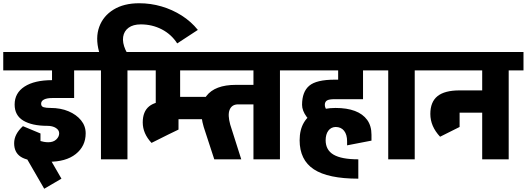

<svg xmlns="http://www.w3.org/2000/svg" viewBox="-45 -980 3240 1181"><path d="M-25 -547V-660H536V-547ZM251 15V-105Q283 -105 301 -122Q319 -139 319 -160H482Q482 -81 421 -32.5Q360 16 251 15ZM246 -206Q152 -206 98.5 -238Q45 -270 45 -337L208 -342Q208 -325 223.5 -320.5Q239 -316 266 -316ZM319 -160Q319 -180 298.5 -193Q278 -206 246 -206L266 -316Q328 -316 376.5 -295.5Q425 -275 453.5 -240Q482 -205 482 -160ZM45 -337Q45 -408 106 -447.5Q167 -487 276 -487V-377Q244 -377 226 -368Q208 -359 208 -342ZM276 -377V-487H411V-377ZM275 -430V-630H411V-430ZM42 -99H168Q168 -82 175.5 -72.5Q183 -63 204 -63V10Q121 10 81.5 -16.5Q42 -43 42 -99ZM96 -204 195 -159Q168 -122 168 -99H42Q42 -155 96 -204ZM96 -204 204 -159V-45H96ZM252 15Q241 15 226 13.5Q211 12 194 9V-115Q211 -110 225 -107.5Q239 -105 252 -105ZM227 181 90 -56 196 -118 333 119Z M1045 -713Q1009 -769 950 -799.5Q891 -830 821 -830L811 -960Q882 -960 948.5 -940.5Q1015 -921 1072.5 -884.5Q1130 -848 1172 -796ZM572 -635 564 -663 727 -673 747 -635ZM564 -663Q541 -748 565.5 -815Q590 -882 653.5 -921Q717 -960 811 -960L821 -830Q774 -830 746 -809.5Q718 -789 712.5 -753.5Q707 -718 727 -673ZM576 0V-645H739V0ZM486 -547V-660H830V-547Z M758 -547V-660H1199V-547ZM913 -276V-630H1063V-276ZM989 -152V-301H1053V-183ZM991 -247V-384H1234V-247ZM833 -227Q833 -294 872.5 -326Q912 -358 995 -358V-270Q974 -270 966.5 -258.5Q959 -247 959 -227ZM887 -101Q833 -159 833 -227H959Q959 -199 986 -155ZM887 -101V-292H995V-155Z M1208 -199Q1172 -321 1224.5 -389.5Q1277 -458 1406 -458H1444L1458 -338H1420Q1400 -338 1387 -329.5Q1374 -321 1367.5 -305Q1361 -289 1362 -266Q1363 -243 1371 -214ZM1273 0 1208 -199 1371 -214 1439 0ZM1443 -338V-458H1518V-338ZM1119 -547V-660H1569V-547ZM1514 0V-645H1677V0ZM1424 -547V-660H1768V-547Z M2159 119Q1973 119 1885.5 61.5Q1798 4 1798 -118H1958Q1958 -57 2007 -28.5Q2056 0 2159 0ZM1718 -547V-660H2303V-547ZM1798 -116Q1798 -182 1824.5 -226.5Q1851 -271 1900.5 -293.5Q1950 -316 2019 -316V-199Q1991 -198 1974.5 -176Q1958 -154 1958 -116ZM1919 -188Q1869 -223 1841 -261.5Q1813 -300 1813 -335H1953Q1953 -314 1972 -295Q1991 -276 2016 -262ZM1813 -335Q1813 -415 1857 -452.5Q1901 -490 2015 -490V-370Q1978 -370 1965.5 -361.5Q1953 -353 1953 -335ZM2014 -370V-490H2188V-370ZM2035 -490V-660H2188V-490ZM2240 -115 2090 -86V-111L2240 -151ZM2090 -111Q2090 -152 2071.5 -175.5Q2053 -199 2019 -199V-316Q2089 -316 2138 -297.5Q2187 -279 2213.5 -242.5Q2240 -206 2240 -151Z M2343 0V-645H2506V0ZM2253 -547V-660H2597V-547Z M2547 -547V-660H2996V-547ZM2602 -279Q2602 -353 2646 -388.5Q2690 -424 2782 -424V-327Q2759 -327 2750.5 -314.5Q2742 -302 2742 -279ZM2662 -139Q2602 -203 2602 -279H2742Q2742 -248 2772 -199ZM2662 -139V-351H2782V-199ZM2780 -287V-424H2983V-287ZM2921 0V-645H3084V0ZM2831 -547V-660H3175V-547Z"/></svg>

Font: Akshar Light
Style: Bold
Weight: 700
Version: Version 1.100